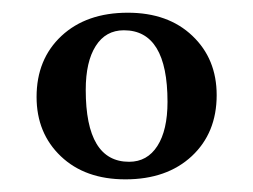

<svg xmlns="http://www.w3.org/2000/svg" viewBox="-20 -634 402 305"><path d="M246.1 -472.2Q246.1 -585.9 176.8 -585.9Q147.9 -585.9 132.1 -561Q116.2 -536.1 116.2 -491.2Q116.2 -377 185.1 -377Q213.9 -377 230 -402.1Q246.1 -427.2 246.1 -472.2ZM38.1 -480Q38.1 -540 77.6 -576.9Q117.2 -613.8 183.1 -613.8Q247.1 -613.8 285.6 -577.1Q324.2 -540.5 324.2 -482.9Q324.2 -422.9 284.7 -386Q245.1 -349.1 179.2 -349.1Q115.2 -349.1 76.7 -385.7Q38.1 -422.4 38.1 -480Z"/></svg>

Font: Common Serif SemiBold
Style: Regular
Weight: 600
Designer: Philipp H. Poll, Khaled Hosny
Foundry: Stefan Peev, Context Ltd.
Version: Version 1.026